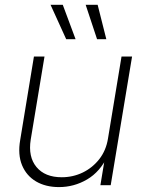

<svg xmlns="http://www.w3.org/2000/svg" viewBox="-20 -762 596 790"><path d="M222.7 7.8Q168 7.8 128.4 -15.4Q88.9 -38.6 70.8 -82Q52.7 -125.5 63 -185.5L119.6 -529.3H163.1L106.4 -187.5Q95.2 -116.7 130.1 -74.7Q165 -32.7 233.9 -32.7Q280.3 -32.7 320.6 -52.2Q360.8 -71.8 388.7 -107.4Q416.5 -143.1 424.3 -191.9L480 -529.3H523.4L435.5 0H393.1L413.1 -121.1H423.3Q392.1 -55.2 338.4 -23.7Q284.7 7.8 222.7 7.8ZM379.4 -600.6 332.5 -742.2H381.8L417.5 -600.6ZM252.4 -600.6 188 -742.2H238.3L291 -600.6Z"/></svg>

Font: Inter 24pt ExtraLight
Style: Italic
Weight: 250
Italic angle: -9.3988°
Version: Version 4.001;git-66647c0bb